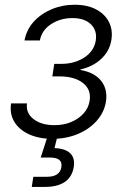

<svg xmlns="http://www.w3.org/2000/svg" viewBox="-20 -563 517 788"><path d="M194.8 6.8Q140.6 6.8 99.9 -11.5Q59.1 -29.8 39.1 -62.7Q19 -95.7 25.4 -138.7H90.8Q85.4 -99.1 117.7 -74.2Q149.9 -49.3 203.6 -49.3Q241.7 -49.3 272.5 -62.3Q303.2 -75.2 323.2 -97.7Q343.3 -120.1 347.7 -148.9Q355.5 -194.3 321 -221.9Q286.6 -249.5 222.7 -249.5H194.8L202.6 -300.8H230.5Q286.1 -300.8 326.2 -327.1Q366.2 -353.5 373 -396.5Q379.4 -437.5 353.3 -463.1Q327.1 -488.8 277.3 -488.8Q228 -488.8 189.7 -463.9Q151.4 -439 143.6 -397H80.6Q88.4 -440.4 117.9 -473.4Q147.5 -506.3 191.7 -524.9Q235.8 -543.5 286.6 -543.5Q338.4 -543.5 374.5 -524.4Q410.6 -505.4 427.2 -472.4Q443.8 -439.5 437 -398.4Q429.2 -352.1 394.3 -320.3Q359.4 -288.6 310.5 -278.3L310.1 -275.9Q368.2 -265.6 395.5 -230.7Q422.9 -195.8 414.6 -144.5Q407.2 -101.1 376.5 -66.7Q345.7 -32.2 298.6 -12.7Q251.5 6.8 194.8 6.8ZM110.4 204.1 116.7 162.6H171.4Q198.7 162.6 213.6 152.8Q228.5 143.1 231.9 123Q234.9 103.5 223.6 93.5Q212.4 83.5 183.1 83.5H147L180.2 -18.6H216.8L214.8 0L203.6 44.9Q248 46.4 268.3 66.2Q288.6 85.9 282.7 122.6Q275.9 163.1 246.1 183.6Q216.3 204.1 164.6 204.1Z"/></svg>

Font: Inter 20pt Light
Style: Italic
Weight: 300
Italic angle: -9.3988°
Version: Version 4.001;git-66647c0bb